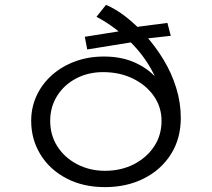

<svg xmlns="http://www.w3.org/2000/svg" viewBox="-20 -759 870 788"><path d="M411 9Q321 9 252.5 -27Q184 -63 146 -125Q108 -187 108 -263Q108 -319 130.5 -367Q153 -415 193.5 -451Q234 -487 288.5 -507Q343 -527 406 -527Q476 -527 529.5 -504Q583 -481 619 -442Q655 -403 672 -353L643 -345Q642 -380 627 -419Q612 -458 587.5 -497Q563 -536 529.5 -572Q496 -608 457 -638Q418 -668 376 -690L415 -739Q454 -723 496.5 -690Q539 -657 579 -612Q619 -567 651.5 -513.5Q684 -460 703 -399Q722 -338 722 -275Q722 -190 681.5 -126Q641 -62 570.5 -26.5Q500 9 411 9ZM411 -58Q477 -58 529.5 -85Q582 -112 612.5 -158Q643 -204 643 -263Q643 -319 612 -364Q581 -409 526.5 -436Q472 -463 403 -463Q342 -463 292.5 -437Q243 -411 214.5 -365.5Q186 -320 186 -263Q186 -204 215.5 -158Q245 -112 296.5 -85Q348 -58 411 -58ZM338 -556 328 -608 491 -634 530 -647 667 -665 681 -612 573 -600 542 -589Z"/></svg>

Font: Lexend Tera Light
Style: Regular
Weight: 300
Designer: Bonnie Shaver-Troup, Thomas Jockin
Foundry: Lexend
Version: Version 1.007